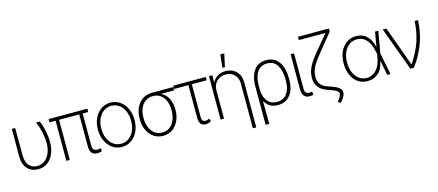

<svg xmlns="http://www.w3.org/2000/svg" viewBox="-61 -1446 5323 2331"><g transform="rotate(-15 2600.0 -280.5)"><path d="M64.9 -545.9H106.9L107.9 -206.1Q107.9 -116.2 147.5 -73.5Q187 -30.8 247.6 -30.8Q303.2 -30.8 344 -62.5Q384.8 -94.2 407.2 -149.7Q429.7 -205.1 429.2 -275.4Q429.2 -317.9 421.1 -366Q413.1 -414.1 399.4 -460.9Q385.7 -507.8 368.7 -545.9H415.5Q430.7 -515.1 443.6 -468.3Q456.5 -421.4 464.4 -370.1Q472.2 -318.8 472.2 -273.9Q472.2 -195.3 446.3 -130.9Q420.4 -66.4 370.8 -28.3Q321.3 9.8 249.5 9.8Q167 9.8 115.5 -45.2Q64 -100.1 64.5 -208Z M1014.2 -545.9V-504.4H943.8V-109.4Q943.8 -64 959 -49.3Q974.1 -34.7 1004.4 -34.7Q1025.4 -34.2 1049.3 -41.5V-0.5Q1036.6 2.9 1023.4 5.4Q1010.3 7.8 994.1 8.3Q948.7 7.8 924.8 -18.1Q900.9 -43.9 900.9 -105V-504.4H647.5V0H604V-504.4H526.9V-545.9Z M1302.7 11.7Q1235.8 11.7 1183.6 -24.7Q1131.3 -61 1101.6 -123.8Q1071.8 -186.5 1071.8 -266.6Q1071.8 -346.7 1101.6 -409.4Q1131.3 -472.2 1183.6 -508.5Q1235.8 -544.9 1302.7 -544.9Q1369.1 -544.9 1421.1 -508.5Q1473.1 -472.2 1502.9 -409.2Q1532.7 -346.2 1532.7 -266.6Q1532.7 -186.5 1502.9 -123.8Q1473.1 -61 1421.1 -24.7Q1369.1 11.7 1302.7 11.7ZM1302.7 -28.3Q1357.4 -28.3 1399.7 -59.1Q1441.9 -89.8 1465.8 -143.8Q1489.7 -197.8 1489.7 -266.6Q1489.7 -335.4 1465.8 -389.2Q1441.9 -442.9 1399.7 -473.9Q1357.4 -504.9 1302.7 -504.9Q1248 -504.9 1205.6 -473.9Q1163.1 -442.9 1138.9 -389.2Q1114.7 -335.4 1114.7 -266.6Q1114.7 -197.8 1138.7 -143.8Q1162.6 -89.8 1205.1 -59.1Q1247.6 -28.3 1302.7 -28.3Z M1595.2 -258.3V-262.2Q1595.2 -338.9 1622.8 -399.2Q1650.4 -459.5 1700.7 -494.4Q1751 -529.3 1819.3 -529.8H2088.9V-487.8H1924.3Q1983.4 -459.5 2013.9 -399.9Q2044.4 -340.3 2044.4 -261.2V-256.3Q2044.4 -180.7 2016.6 -120.1Q1988.8 -59.6 1938.5 -24.4Q1888.2 10.7 1820.3 11.2Q1752.9 10.7 1702.1 -24.2Q1651.4 -59.1 1623.3 -119.9Q1595.2 -180.7 1595.2 -258.3ZM1643.6 -262.2V-258.3Q1643.1 -192.9 1664.6 -141.4Q1686 -89.8 1725.6 -60.1Q1765.1 -30.3 1820.3 -30.8Q1875 -30.3 1914.6 -60.3Q1954.1 -90.3 1975.6 -142.6Q1997.1 -194.8 1997.1 -261.2V-266.1Q1997.1 -328.6 1976.8 -378.9Q1956.5 -429.2 1917.5 -458.5Q1878.4 -487.8 1822.8 -487.8H1820.3Q1763.7 -487.8 1724.1 -458.3Q1684.6 -428.7 1663.8 -377.7Q1643.1 -326.7 1643.6 -262.2Z M2502.4 -545.9V-504.4H2316.4V-98.6Q2316.4 -57.1 2329.6 -44.9Q2342.8 -32.7 2363.3 -32.7Q2376.5 -32.7 2389.4 -36.9Q2402.3 -41 2412.6 -47.4L2423.8 -12.2Q2405.8 0.5 2387.9 4.6Q2370.1 8.8 2354 9.3Q2314.9 8.8 2294.2 -15.9Q2273.4 -40.5 2273.4 -93.8V-504.4H2093.3V-545.9Z M2585.4 -353.5V0H2542.5V-545.9H2584.5V-459.5H2588.9Q2607.9 -501.5 2650.4 -527.1Q2692.9 -552.7 2750.5 -552.7Q2833 -552.7 2884.8 -501Q2936.5 -449.2 2936.5 -359.9V204.1H2893.6V-357.9Q2893.1 -427.2 2851.8 -469.7Q2810.5 -512.2 2742.7 -512.7Q2674.3 -512.2 2629.9 -468.5Q2585.4 -424.8 2585.4 -353.5ZM2726.6 -600.6 2744.1 -764.6H2793.5L2757.8 -600.6Z M3054.2 203.1V-272.9Q3054.2 -407.2 3108.6 -480.5Q3163.1 -553.7 3262.2 -553.2Q3365.7 -553.7 3419.9 -475.6Q3474.1 -397.5 3473.6 -264.2V-250.5Q3474.1 -172.9 3449.7 -114Q3425.3 -55.2 3378.2 -22.2Q3331.1 10.7 3261.7 11.2Q3203.6 10.7 3162.6 -14.2Q3121.6 -39.1 3097.7 -85.9L3099.6 203.1ZM3096.7 -209.5Q3101.1 -158.7 3120.1 -117.9Q3139.2 -77.1 3174.3 -53.2Q3209.5 -29.3 3261.2 -29.8Q3318.8 -29.3 3356.2 -57.6Q3393.6 -85.9 3411.9 -136Q3430.2 -186 3430.2 -250.5V-264.2Q3430.2 -377.4 3389.2 -444.8Q3348.1 -512.2 3262.2 -512.2Q3205.1 -512.2 3168 -481.7Q3130.9 -451.2 3113.3 -397.2Q3095.7 -343.3 3096.2 -273.4Z M3568.8 -545.9H3611.8V-101.6Q3611.8 -67.9 3627.7 -51.8Q3643.6 -35.6 3665 -35.6Q3680.2 -35.6 3690.9 -37.1Q3701.7 -38.6 3704.6 -39.6L3707 1.5Q3702.6 2.9 3689.2 5.1Q3675.8 7.3 3655.3 6.8Q3617.7 7.3 3593.3 -20.5Q3568.8 -48.3 3568.8 -101.6Z M3709.5 -727.5H4098.6V-688.5L3918.9 -467.3Q3873.5 -411.6 3844.7 -368.7Q3815.9 -325.7 3802.2 -286.1Q3788.6 -246.6 3788.6 -200.7Q3788.1 -145.5 3814.5 -110.1Q3840.8 -74.7 3894.5 -55.2L3947.3 -37.6Q4007.3 -16.1 4037.6 7.3Q4067.9 30.8 4067.4 64Q4068.4 118.2 4001 183.6L3973.1 158.7Q3997.6 132.8 4009.5 109.1Q4021.5 85.4 4021.5 68.4Q4021 47.9 3997.8 32.5Q3974.6 17.1 3928.7 1.5L3887.2 -13.2Q3742.7 -63 3744.1 -200.7Q3744.6 -250.5 3759.3 -295.4Q3773.9 -340.3 3804.9 -387.9Q3835.9 -435.5 3884.3 -493.2L4044.4 -686H3709.5Z M4389.2 11.7Q4319.3 11.2 4268.3 -24.7Q4217.3 -60.5 4189.5 -124.3Q4161.6 -188 4161.6 -272Q4161.6 -354 4190.9 -417.2Q4220.2 -480.5 4272 -516.6Q4323.7 -552.7 4391.1 -552.7Q4474.6 -552.7 4526.9 -500.7Q4579.1 -448.7 4597.7 -356.9L4629.4 -545.9H4671.4L4623.5 -272.9L4678.2 0H4637.2L4601.1 -187H4600.1Q4578.6 -79.6 4520.5 -33.9Q4462.4 11.7 4389.2 11.7ZM4584 -274.9 4580.6 -293.5Q4569.3 -356 4546.1 -405.5Q4522.9 -455.1 4484.6 -483.9Q4446.3 -512.7 4391.1 -512.7Q4336.4 -512.7 4294.4 -481.7Q4252.4 -450.7 4228.5 -396.5Q4204.6 -342.3 4204.6 -271.5Q4204.6 -200.2 4227.5 -145.5Q4250.5 -90.8 4292 -59.8Q4333.5 -28.8 4389.2 -28.8Q4462.9 -28.8 4513.2 -85.7Q4563.5 -142.6 4579.6 -249.5Z M4928.2 0 4726.6 -545.9H4772.9L4953.1 -48.8H4957Q5042.5 -174.8 5082.5 -296.4Q5122.6 -418 5127 -545.9H5169.9Q5165.5 -402.8 5116.5 -265.4Q5067.4 -127.9 4973.1 0Z"/></g></svg>

Font: Inter Display Extra Light
Style: Regular
Weight: 200
Designer: Rasmus Andersson
Foundry: rsms
Version: Version 4.000;git-4fc901f